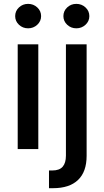

<svg xmlns="http://www.w3.org/2000/svg" viewBox="-20 -777 544 1001"><path d="M72.3 0V-545.9H179.7V0ZM126.5 -629.4Q98.6 -629.4 78.9 -647.9Q59.1 -666.5 59.1 -692.9Q59.1 -719.7 78.9 -738.3Q98.6 -756.8 126.5 -756.8Q154.3 -756.8 174.3 -738.3Q194.3 -719.7 194.3 -692.9Q194.3 -666.5 174.3 -647.9Q154.3 -629.4 126.5 -629.4ZM323.7 -545.9H431.6V35.2Q431.6 118.7 386.7 161.4Q341.8 204.1 256.8 204.1H235.4V111.8H252.4Q290 111.8 306.9 92Q323.7 72.3 323.7 34.7ZM377.9 -629.4Q350.1 -629.4 330.3 -647.9Q310.5 -666.5 310.5 -692.9Q310.5 -719.7 330.3 -738.3Q350.1 -756.8 377.9 -756.8Q405.8 -756.8 425.8 -738.3Q445.8 -719.7 445.8 -692.9Q445.8 -666.5 425.8 -647.9Q405.8 -629.4 377.9 -629.4Z"/></svg>

Font: Inter Medium
Style: Regular
Weight: 500
Designer: Rasmus Andersson
Foundry: rsms
Version: Version 4.001;git-9221beed3